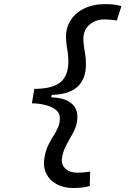

<svg xmlns="http://www.w3.org/2000/svg" viewBox="-20 -814 626 938"><path d="M336.9 104.5Q292.5 104.5 257.6 86.2Q222.7 67.9 206.1 34.2Q194.8 11.7 194.8 -16.6Q194.8 -30.8 197.8 -46.9Q203.6 -80.1 215.8 -105Q228 -129.9 241.2 -150.4Q254.4 -170.9 263.4 -191.4Q272.5 -211.9 272.5 -236.8Q272.5 -262.7 251.2 -278.6Q230 -294.4 198.2 -301.8Q166.5 -309.1 135.7 -309.1L147.9 -379.9Q234.4 -379.9 274.2 -411.4Q314 -442.9 314 -515.1Q314 -538.1 310.1 -563.5Q305.7 -588.4 303.7 -608.4Q302.2 -621.1 302.2 -633.3Q302.2 -674.8 320.3 -707Q343.3 -748.5 388.7 -771.2Q434.1 -793.9 492.7 -793.9Q520.5 -793.9 539.3 -791.3Q558.1 -788.6 573.2 -784.2L550.8 -713.9Q516.1 -719.2 490.7 -719.2Q442.4 -719.2 411.6 -688Q387.2 -663.1 387.2 -622.1Q387.2 -611.3 388.7 -600.1Q391.1 -578.1 395.5 -553.2Q399.9 -528.3 399.9 -501Q399.9 -353.5 232.4 -350.6L230.5 -338.4Q291.5 -336.9 324.7 -312.3Q357.9 -287.6 357.9 -245.1Q357.9 -214.8 348.9 -191.2Q339.8 -167.5 326.7 -146Q313.5 -124 301.3 -100.1Q289.1 -76.2 283.2 -45.4Q281.7 -37.6 281.7 -30.8Q281.7 -6.3 299.3 9.8Q321.8 29.8 358.4 29.8Q384.3 29.8 420.4 24.4L418.5 94.7Q402.8 99.1 383.8 101.8Q364.7 104.5 336.9 104.5Z"/></svg>

Font: CaskaydiaCove NFP SemiLight
Style: Italic
Weight: 350
Italic angle: -10°
Designer: Aaron Bell
Foundry: Saja Typeworks
Version: Version 2111.001; VTT 6.35;Nerd Fonts 3.1.1